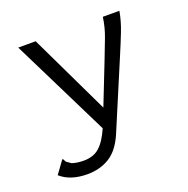

<svg xmlns="http://www.w3.org/2000/svg" viewBox="-115 -566 831 849"><g transform="rotate(-20 300.0 -141.5)"><path d="M156 174Q76 174 30 133L67 82L74 73L79 78Q81 86 86.5 90.5Q92 95 106 104Q130 112 161 112Q207 112 235.5 86.5Q264 61 288 6L59 -457H141L322 -79L399 -275Q417 -321 434 -366Q451 -411 457 -457H535Q527 -411 508.5 -364Q490 -317 470 -270L334 52Q305 119 260 146.5Q215 174 156 174Z"/></g></svg>

Font: Inconsolata Expanded
Style: Regular
Weight: 400
Width: 7
Monospace: yes
Designer: Raph Levien, Cyreal, Brenton Simpson
Foundry: Raph Levien, Cyreal, Google
Version: Version 3.000; ttfautohint (v1.8.2.53-6de2)